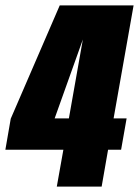

<svg xmlns="http://www.w3.org/2000/svg" viewBox="-40 -695 518 715"><path d="M171.5 0 196 -137.5H-20L0 -253L182.5 -675H457.5L383 -254H431.5L411 -137.5H362.5L338.5 0ZM163.5 -254H216.5L268.5 -548Z"/></svg>

Font: Anybody Condensed ExtraBold
Style: Italic
Weight: 800
Width: 3
Italic angle: -10°
Designer: Tyler Finck
Foundry: Etcetera Type Company
Version: Version 1.010; ttfautohint (v1.8.3) -l 8 -r 50 -G 200 -x 14 